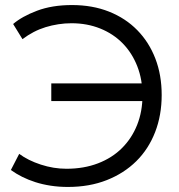

<svg xmlns="http://www.w3.org/2000/svg" viewBox="-20 -730 709 760"><path d="M249 10Q334 10 402.5 -17Q471 -44 519.5 -92Q568 -140 594 -207Q620 -274 620 -354Q620 -433 595 -498Q570 -563 523.5 -610.5Q477 -658 411.5 -684Q346 -710 265 -710Q186 -710 126.5 -687.5Q67 -665 32 -635L69 -575Q90 -591 113 -603Q136 -615 160.5 -622.5Q185 -630 211 -634Q237 -638 263 -638Q325 -638 377 -617Q429 -596 466 -558Q503 -520 523.5 -467.5Q544 -415 544 -352Q544 -289 523 -236Q502 -183 463 -144Q424 -105 368 -83.5Q312 -62 243 -62Q192 -62 141.5 -78.5Q91 -95 56 -121L23 -57Q44 -42 68 -30Q92 -18 120 -9Q148 0 180.5 5Q213 10 249 10ZM183 -330H574V-400H183Z"/></svg>

Font: Tilda Sans VF
Style: Regular
Weight: 400
Designer: ParaType Ltd
Foundry: ParaType Ltd
Version: Version 1.010